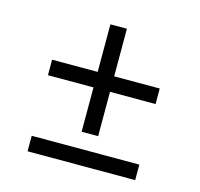

<svg xmlns="http://www.w3.org/2000/svg" viewBox="-86 -649 772 741"><g transform="rotate(15 300.0 -278.0)"><path d="M267 -127V-304H85V-366H267V-556H333V-366H515V-304H333V-127ZM85 0V-62H515V0Z"/></g></svg>

Font: SauceCodePro NFM
Style: Regular
Weight: 400
Monospace: yes
Designer: Paul D. Hunt, Teo Tuominen
Foundry: Adobe
Version: Version 2.042;hotconv 1.1.0;makeotfexe 2.6.0;Nerd Fonts 3.3.